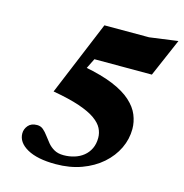

<svg xmlns="http://www.w3.org/2000/svg" viewBox="-106 -802 878 916"><g transform="rotate(15 333.0 -344.5)"><path d="M248 -516.5 351 -621.5 256 -430.5 264 -469Q351 -452.5 408.5 -428.5Q466 -404.5 499.2 -374.2Q532.5 -344 546.2 -310.2Q560 -276.5 560 -241.5Q560 -191.5 538 -145.5Q516 -99.5 474.8 -63.2Q433.5 -27 376.2 -6Q319 15 248.5 15Q158.5 15 108.2 -13.2Q58 -41.5 58 -86Q58 -107.5 72.8 -125Q87.5 -142.5 116.5 -142.5Q134.5 -142.5 147.2 -131.5Q160 -120.5 171.2 -105Q182.5 -89.5 195.8 -73.5Q209 -57.5 227.8 -46.8Q246.5 -36 274.5 -36Q302.5 -36 327.8 -43.8Q353 -51.5 372.2 -67Q391.5 -82.5 402.5 -105.5Q413.5 -128.5 413.5 -158.5Q413.5 -183 402.2 -205.2Q391 -227.5 362.2 -248Q333.5 -268.5 282 -286Q230.5 -303.5 150.5 -317.5L303 -685H523.5L663.5 -704L582.5 -516.5Z"/></g></svg>

Font: Newsreader 36pt ExtraBold
Style: Italic
Weight: 800
Italic angle: -17°
Designer: Hugues Gentile
Foundry: Production Type
Version: Version 1.003